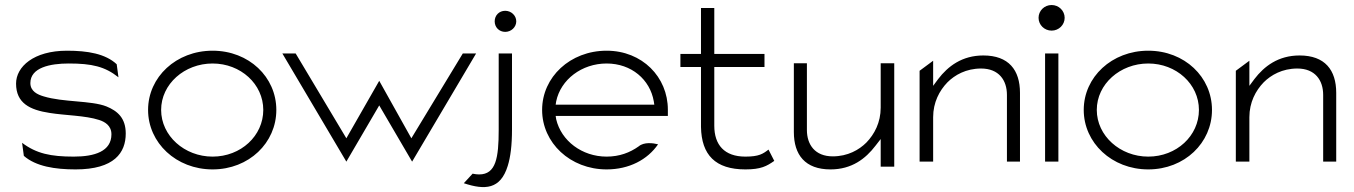

<svg xmlns="http://www.w3.org/2000/svg" viewBox="-20 -664 5393 765"><path d="M44 -331C44 -253 99 -226 178 -214C239 -204 320 -204 375 -186C397 -179 424 -164 424 -129C424 -61 357 -40 274 -40C182 -40 125 -52 68 -95L75 -43C123 -1 199 11 281 11C436 11 481 -56 481 -132C481 -194 448 -222 404 -240C343 -264 232 -256 154 -280C130 -287 101 -300 101 -333C101 -395 180 -411 254 -411C346 -411 398 -399 452 -356L445 -408C400 -450 329 -462 247 -462C114 -462 44 -398 44 -331Z M570 -226C570 -95 682 11 827 11C972 11 1081 -95 1081 -226C1081 -357 972 -462 827 -462C682 -462 570 -357 570 -226ZM622 -226C622 -329 715 -411 827 -411C939 -411 1029 -329 1029 -226C1029 -123 940 -40 827 -40C715 -40 622 -123 622 -226Z M1105 -451 1360 -20 1491 -244 1622 -20 1877 -451H1824L1619 -113L1491 -342L1360 -113L1158 -451Z M1828 66C1912 94 1974 91 2003 -3C2014 -38 2020 -85 2020 -148V-451H1967V-147C1967 -35 1956 31 1889 31C1881 31 1873 30 1863 28ZM1951 -579C1951 -555 1969 -537 1993 -537C2017 -537 2037 -556 2037 -579C2037 -602 2017 -621 1993 -621C1969 -621 1951 -603 1951 -579Z M2140 -226C2140 -95 2252 11 2397 11C2487 11 2560 -28 2602 -89C2583 -94 2546 -99 2525 -81C2490 -56 2448 -40 2397 -40C2299 -40 2216 -103 2196 -189L2194 -202H2641V-227C2641 -357 2539 -462 2397 -462C2252 -462 2140 -357 2140 -226ZM2194 -247 2196 -260C2214 -347 2298 -411 2397 -411C2496 -411 2570 -347 2585 -260L2587 -247Z M2691 -397H2773V-158C2775 -47 2830 11 2950 11C3012 11 3035 -2 3065 -23L3042 -68C3020 -51 3004 -40 2950 -40C2866 -40 2826 -87 2826 -163V-397H3026V-449H2826V-632H2773V-449H2691Z M3143 -138C3143 -47 3188 11 3289 11C3374 11 3429 -32 3468 -83L3489 -110V0H3543V-412H3489V-235C3489 -176 3464 -129 3432 -96C3403 -67 3358 -41 3298 -41C3227 -41 3195 -88 3195 -146V-412H3143Z M3644 -20H3698V-197C3698 -256 3723 -303 3755 -336C3784 -365 3829 -391 3889 -391C3960 -391 3992 -344 3992 -286V-20H4044V-294C4044 -385 3999 -443 3898 -443C3813 -443 3757 -400 3718 -349L3698 -322V-422L3644 -382Z M4118 -593C4118 -565 4141 -542 4170 -542C4199 -542 4222 -565 4222 -593C4222 -621 4199 -644 4170 -644C4141 -644 4118 -621 4118 -593ZM4144 -20H4197V-451H4144Z M4298 -226C4298 -95 4410 11 4555 11C4700 11 4809 -95 4809 -226C4809 -357 4700 -462 4555 -462C4410 -462 4298 -357 4298 -226ZM4350 -226C4350 -329 4443 -411 4555 -411C4667 -411 4757 -329 4757 -226C4757 -123 4668 -40 4555 -40C4443 -40 4350 -123 4350 -226Z M4904 -20H4958V-197C4958 -256 4983 -303 5015 -336C5044 -365 5089 -391 5149 -391C5220 -391 5252 -344 5252 -286V-20H5304V-294C5304 -385 5259 -443 5158 -443C5073 -443 5017 -400 4978 -349L4958 -322V-422L4904 -382Z"/></svg>

Font: Charger Sport
Style: ExLitExt
Weight: 200
Designer: Jasper
Foundry: Cannot Into Space Fonts
Version: Version 1.1